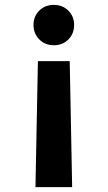

<svg xmlns="http://www.w3.org/2000/svg" viewBox="-20 -566 440 785"><path d="M135 -316H265L275 199H125ZM200 -546Q236 -546 259.5 -522.5Q283 -499 283 -464Q283 -428 259.5 -404.5Q236 -381 200 -381Q164 -381 140.5 -405Q117 -429 117 -464Q117 -499 140.5 -522.5Q164 -546 200 -546Z"/></svg>

Font: Eudoxus Sans ExtraBold
Style: Regular
Weight: 800
Designer: Stijn de Vries
Foundry: tokotype
Version: Version 2.005